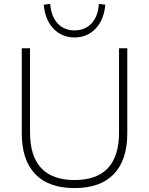

<svg xmlns="http://www.w3.org/2000/svg" viewBox="-20 -951 760 979"><path d="M360 8Q228 8 159.5 -63.5Q91 -135 91 -271V-705H133V-277Q133 -154 190.5 -93.5Q248 -33 360 -33Q473 -33 530 -93.5Q587 -154 587 -277V-705H629V-271Q629 -135 560.5 -63.5Q492 8 360 8ZM360 -760Q296 -760 253 -804.5Q210 -849 203 -927L236 -931Q241 -867 274 -831.5Q307 -796 360 -796Q413 -796 446.5 -831.5Q480 -867 484 -931L517 -927Q510 -849 467 -804.5Q424 -760 360 -760Z"/></svg>

Font: Nunito Sans 12pt ExtraLight
Style: Regular
Weight: 200
Designer: Vernon Adams
Foundry: Vernon Adams
Version: Version 3.101;gftools[0.9.27]